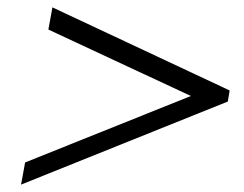

<svg xmlns="http://www.w3.org/2000/svg" viewBox="-20 -595 660 520"><path d="M37 -95 48 -155 497 -335 111 -515 122 -575 602 -350 597 -320Z"/></svg>

Font: Philosopher
Style: Italic
Weight: 400
Italic angle: -10°
Designer: Jovanny Lemonad
Foundry: Jovanny Lemonad
Version: Version 2.000